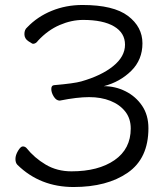

<svg xmlns="http://www.w3.org/2000/svg" viewBox="-20 -733 667 771"><path d="M220 -329Q206 -329 196 -345Q186 -361 186 -375.5Q186 -390 197 -391Q278 -398 306 -406Q387 -429 434.5 -467.5Q482 -506 482 -553.5Q482 -601 438 -627Q394 -653 314 -653Q267 -653 219.5 -632.5Q172 -612 133 -570Q124 -557 112 -557Q110 -557 94 -567.5Q78 -578 78 -596Q78 -614 89 -623Q130 -666 187.5 -689.5Q245 -713 311 -713Q436 -713 494 -669Q552 -625 552 -559Q552 -493 507 -448.5Q462 -404 397 -387Q443 -387 484 -366.5Q525 -346 550.5 -308.5Q576 -271 576 -218Q576 -97 493 -39.5Q410 18 275.5 18Q141 18 50 -71Q42 -79 42 -94.5Q42 -110 52.5 -127.5Q63 -145 71.5 -145Q80 -145 86 -139Q118 -99 163.5 -72Q209 -45 267 -45Q375 -45 440 -90Q505 -135 505 -217Q505 -257 483 -285Q461 -313 423.5 -328Q386 -343 338 -343Q290 -343 220 -329Z"/></svg>

Font: LXGW WenKai Lite
Style: Regular
Weight: 400
Designer: LXGW / Fontworks Inc.
Foundry: LXGW / Fontworks Inc.
Version: Version 1.511; March 25, 2025